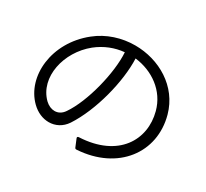

<svg xmlns="http://www.w3.org/2000/svg" viewBox="-148 -955 1296 1205"><g transform="rotate(30 500.0 -352.5)"><path d="M510 15C512 21 517 24 524 23C812 5 974 -212 908 -453C859 -631 689 -728 516 -728C420 -728 322 -698 244 -635C51 -481 27 -224 161 -93C198 -57 242 -39 285 -39C332 -39 377 -61 407 -106C504 -254 565 -495 558 -658C685 -643 799 -564 833 -435C882 -252 775 -65 497 -52C488 -52 484 -46 488 -38ZM480 -658C490 -514 430 -274 349 -157C331 -130 307 -118 282 -118C259 -118 235 -128 214 -148C100 -260 147 -467 287 -580C345 -626 412 -652 480 -658Z"/></g></svg>

Font: LINE Seed JP_OTF Regular
Style: Regular
Weight: 400
Designer: LY Corporation & Fontrix & Fontworks
Version: Version 1.002